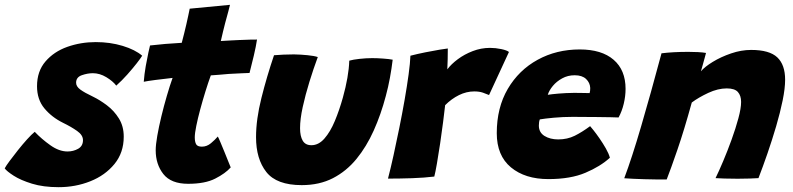

<svg xmlns="http://www.w3.org/2000/svg" viewBox="-62 -737 3286 796"><path d="M181 39Q117.5 39 70.5 24.5Q23.5 10 -5.2 -8.5Q-34 -27 -42.5 -39Q-37.5 -49 -22.2 -69.5Q-7 -90 12.2 -114.2Q31.5 -138.5 50.2 -159.2Q69 -180 82 -190.5Q110.5 -160.5 146.8 -134.8Q183 -109 218 -109Q242 -109 262 -120.2Q282 -131.5 282 -156Q282 -177 257.5 -194.2Q233 -211.5 199 -228Q152.5 -251 122 -287.8Q91.5 -324.5 91.5 -379.5Q91.5 -441.5 126.5 -482.2Q161.5 -523 217.2 -542.8Q273 -562.5 335 -562.5Q394.5 -562.5 446.5 -546.8Q498.5 -531 527.5 -506Q521.5 -496 504.8 -474.5Q488 -453 465.8 -428Q443.5 -403 420 -382Q406 -400.5 378.8 -417Q351.5 -433.5 323 -433.5Q301 -433.5 277.2 -425.2Q253.5 -417 253.5 -394Q253.5 -378.5 270.8 -365.8Q288 -353 324 -336Q352 -322.5 381.5 -300.2Q411 -278 431 -245.8Q451 -213.5 451 -170.5Q451 -104 412.5 -57Q374 -10 312.5 14.5Q251 39 181 39Z M894.5 -43Q872.5 -18 830.2 3.5Q788 25 718 25Q647 25 615.2 -15.5Q583.5 -56 583.5 -114Q583.5 -136.5 590 -173.8Q596.5 -211 607 -254.5Q617.5 -298 629.8 -340Q642 -382 653.5 -414Q616.5 -410 582.2 -405.5Q548 -401 534 -398Q536.5 -430 542.2 -462.8Q548 -495.5 553.2 -519.2Q558.5 -543 560 -548.5Q590.5 -552 622.8 -554.8Q655 -557.5 691.5 -559.5Q702 -599 710.5 -636Q714.5 -654 718.5 -672.2Q722.5 -690.5 724.5 -701L891.5 -717Q890.5 -711.5 884.8 -690.5Q879 -669.5 871.5 -641.5Q867.5 -625.5 862.8 -606.8Q858 -588 853.5 -567Q870 -568 892.5 -569.2Q915 -570.5 928.5 -571Q959 -572.5 978.2 -572.8Q997.5 -573 1003.5 -573Q999.5 -545.5 990.2 -506Q981 -466.5 972.5 -434.5Q967.5 -434.5 939.8 -433.2Q912 -432 886.5 -430.5Q869 -429 848.5 -427.2Q828 -425.5 812 -424.5Q801 -394.5 789.5 -357.2Q778 -320 768 -283Q758 -246 751.8 -215.2Q745.5 -184.5 745.5 -167.5Q745.5 -149.5 751 -139.2Q756.5 -129 775 -129Q795.5 -129 812.5 -143.2Q829.5 -157.5 841 -171Q844 -166 851.8 -147.5Q859.5 -129 868.8 -106.5Q878 -84 885.2 -65.8Q892.5 -47.5 894.5 -43Z M1386 -485.5Q1401.5 -490 1428.8 -493Q1456 -496 1481 -496Q1501.5 -496 1526.2 -494.2Q1551 -492.5 1566 -489.5Q1561.5 -452 1554.5 -414Q1547.5 -376 1537.5 -339Q1517.5 -263 1487.5 -196Q1457.5 -129 1415.8 -78Q1374 -27 1318 1.8Q1262 30.5 1189 30.5Q1085 30.5 1042.2 -23.8Q999.5 -78 999.5 -168.5Q999.5 -242 1021.8 -330.8Q1044 -419.5 1074 -508Q1089.5 -509.5 1113.2 -510.5Q1137 -511.5 1156.5 -511.5Q1185 -511 1212.8 -508.2Q1240.5 -505.5 1255.5 -500.5Q1237.5 -452 1220.8 -397.8Q1204 -343.5 1193 -293.2Q1182 -243 1182 -205.5Q1182 -172.5 1193 -153.8Q1204 -135 1229 -135Q1259 -135 1283.2 -162.8Q1307.5 -190.5 1326.2 -235.5Q1345 -280.5 1359.5 -332.5Q1371.5 -375.5 1378.2 -414Q1385 -452.5 1386 -485.5Z M1792.5 -449.5Q1808.5 -471 1836 -491.5Q1863.5 -512 1898 -525.2Q1932.5 -538.5 1969.5 -538.5Q1992.5 -538.5 2016.2 -533.5Q2040 -528.5 2048 -521.5L1965.5 -343Q1955.5 -347.5 1940.2 -352.8Q1925 -358 1904 -358Q1872 -358 1841 -342.8Q1810 -327.5 1783.5 -301Q1780.5 -273.5 1775 -230.8Q1769.5 -188 1762.8 -142.5Q1756 -97 1749.5 -59.5Q1743 -22 1738.5 -5Q1697.5 0 1646 1.8Q1594.5 3.5 1546.5 3.5Q1557.5 -38.5 1569.5 -93Q1581.5 -147.5 1593.5 -206.8Q1605.5 -266 1615.5 -323.2Q1625.5 -380.5 1632 -428.2Q1638.5 -476 1639.5 -506Q1668.5 -513.5 1702 -520.2Q1735.5 -527 1761.5 -531.2Q1787.5 -535.5 1794.5 -536Q1794.5 -518.5 1794 -491.2Q1793.5 -464 1792.5 -449.5Z M2466.5 -83Q2427 -47 2365.2 -20.8Q2303.5 5.5 2211.5 5.5Q2115 5.5 2056.2 -43.2Q1997.5 -92 1997.5 -185Q1997.5 -290.5 2043.2 -368.5Q2089 -446.5 2167 -489.2Q2245 -532 2341.5 -532Q2432.5 -532 2482 -489.2Q2531.5 -446.5 2531.5 -368.5Q2531.5 -338.5 2524 -307Q2516.5 -275.5 2502.5 -250Q2495 -250.5 2469.2 -251Q2443.5 -251.5 2411.2 -251.8Q2379 -252 2351.2 -252.2Q2323.5 -252.5 2313 -252.5Q2272 -252.5 2234.2 -249Q2196.5 -245.5 2176 -242Q2172 -232 2172 -216.5Q2172 -188 2195.2 -173.5Q2218.5 -159 2252.5 -159Q2290 -159 2320.8 -174.2Q2351.5 -189.5 2384.5 -214Q2387 -211.5 2398.2 -197.5Q2409.5 -183.5 2423.5 -163.2Q2437.5 -143 2449.8 -121.5Q2462 -100 2466.5 -83ZM2209 -344Q2225 -346.5 2253.5 -349Q2282 -351.5 2318.5 -352Q2339.5 -352 2358 -351.5Q2376.5 -351 2382.5 -351Q2384 -356 2384.5 -361.5Q2385 -367 2385 -372.5Q2384 -394 2367.8 -409.5Q2351.5 -425 2320.5 -425Q2292 -425 2268.8 -412.2Q2245.5 -399.5 2230 -380.8Q2214.5 -362 2209 -344Z M2702 7Q2684.5 7 2659.8 7Q2635 7 2609.5 6Q2589 5.5 2562.5 4.2Q2536 3 2526 2Q2557.5 -81.5 2596.2 -213.8Q2635 -346 2680.5 -516Q2729 -522 2791.5 -522Q2812.5 -522 2831.8 -521Q2851 -520 2865 -517.5Q2864 -513 2860.2 -499.5Q2856.5 -486 2852 -469.8Q2847.5 -453.5 2844 -441.5Q2859.5 -460 2893 -480.5Q2926.5 -501 2968.8 -515.5Q3011 -530 3052 -530Q3128 -530 3160.5 -499.2Q3193 -468.5 3193 -406.5Q3193 -371 3182.8 -320.8Q3172.5 -270.5 3155.8 -213.5Q3139 -156.5 3119.8 -100.8Q3100.5 -45 3082.5 1.5Q3070.5 2.5 3046.5 3.2Q3022.5 4 2996 4Q2967 4 2941.5 3.2Q2916 2.5 2904.5 1.5Q2918 -26 2936 -68.5Q2954 -111 2971 -158Q2988 -205 2999.2 -246.5Q3010.5 -288 3010.5 -314.5Q3010.5 -340.5 2997.2 -355.5Q2984 -370.5 2951 -370.5Q2914.5 -370.5 2874.2 -351.8Q2834 -333 2806 -312Q2774 -196 2746.2 -115.5Q2718.5 -35 2702 7Z"/></svg>

Font: Grandstander ExtraBold
Style: Italic
Weight: 800
Italic angle: -15°
Designer: Tyler Finck
Foundry: Etcetera Type Co
Version: Version 1.200; ttfautohint (v1.8.3)